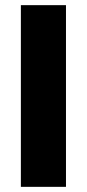

<svg xmlns="http://www.w3.org/2000/svg" viewBox="-20 -725 337 745"><path d="M61 0V-705H236V0Z"/></svg>

Font: Nunito Sans 10pt SemiCondensed Black
Style: Regular
Weight: 900
Width: 4
Designer: Vernon Adams
Foundry: Vernon Adams
Version: Version 3.101;gftools[0.9.27]